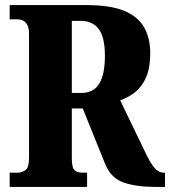

<svg xmlns="http://www.w3.org/2000/svg" viewBox="-20 -734 668 754"><path d="M18 0V-56H50Q65 -56 79.5 -65.5Q94 -75 94 -114V-599Q94 -625 86.5 -637.5Q79 -650 68.5 -654Q58 -658 50 -658H18V-714H319Q413 -714 467.5 -691.5Q522 -669 546 -626.5Q570 -584 570 -525Q570 -468 554 -431Q538 -394 511 -372.5Q484 -351 452 -340L548 -141Q569 -96 585.5 -76Q602 -56 622 -56H628V0H589Q516 0 466 -17Q416 -34 393 -90L305 -308H262V-114Q262 -75 273 -65.5Q284 -56 302 -56H322V0ZM299 -369Q348 -369 370 -406Q392 -443 392 -515Q392 -587 368 -619.5Q344 -652 297 -652H262V-369Z"/></svg>

Font: Noto Serif Armenian ExtraCondensed Black
Style: Regular
Weight: 900
Width: 2
Designer: Monotype Design Team
Foundry: Monotype Imaging Inc.
Version: Version 2.008; ttfautohint (v1.8.4.7-5d5b)